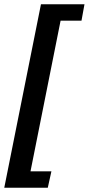

<svg xmlns="http://www.w3.org/2000/svg" viewBox="-25 -728 416 900"><path d="M-5 152H199L216 75H118L259 -631H357L371 -708H167Z"/></svg>

Font: Source Sans Pro
Style: Bold Italic
Weight: 700
Italic angle: -11°
Designer: Paul D. Hunt
Foundry: Adobe Systems Incorporated
Version: Version 3.006;hotconv 1.0.111;makeotfexe 2.5.65597